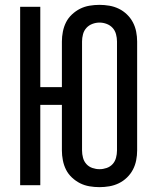

<svg xmlns="http://www.w3.org/2000/svg" viewBox="-20 -763 640 791"><path d="M390 8Q369 8 348.5 4.5Q328 1 310 -8Q292 -17 276.5 -31.5Q261 -46 252 -64Q243 -82 239 -102.5Q235 -123 235 -143V-331H146V0H63V-735H146V-404H235V-592Q235 -612 239 -632.5Q243 -653 252 -671Q261 -689 276.5 -703.5Q292 -718 310 -727Q328 -736 348.5 -739.5Q369 -743 390 -743Q410 -743 430.5 -739.5Q451 -736 469.5 -727Q488 -718 503 -703.5Q518 -689 527.5 -671Q537 -653 541 -632.5Q545 -612 545 -592V-143Q545 -123 541 -102.5Q537 -82 527.5 -64Q518 -46 503 -31.5Q488 -17 469.5 -8Q451 1 430.5 4.5Q410 8 390 8ZM390 -66Q405 -66 419.5 -71Q434 -76 444 -87Q454 -98 458 -113Q462 -128 462 -143V-592Q462 -607 458 -622Q454 -637 444 -648Q434 -659 419.5 -664.5Q405 -670 390 -670Q375 -670 360.5 -664.5Q346 -659 336 -648Q326 -637 322 -622Q318 -607 318 -592V-143Q318 -128 322 -113Q326 -98 336 -87Q346 -76 360.5 -71Q375 -66 390 -66Z"/></svg>

Font: Iosevka Fixed Extended
Style: Regular
Weight: 400
Width: 7
Monospace: yes
Designer: Belleve Invis
Foundry: Belleve Invis
Version: Version 24.1.1; ttfautohint (v1.8.4)